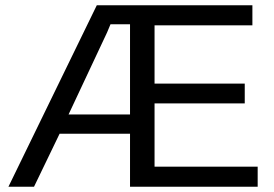

<svg xmlns="http://www.w3.org/2000/svg" viewBox="-20 -708 1040 728"><path d="M957 0H473V-201H206L109 0H12L347 -688H937V-612H566V-391H908V-316H566V-76H957ZM473 -274V-616H399L386 -585L240 -274Z"/></svg>

Font: Libra Sans
Style: Regular
Weight: 400
Foundry: Context Ltd
Version: Version 1.002